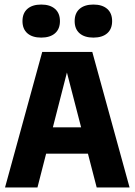

<svg xmlns="http://www.w3.org/2000/svg" viewBox="-20 -823 591 843"><path d="M2.1 0 165.4 -595H385.2L548.9 0H404.5L266.7 -532.2H280.9L144.5 0ZM108 -148.3 135.3 -263.9H414L442 -148.3ZM390.1 -657.9Q351.3 -657.9 329.5 -676.7Q307.8 -695.6 307.8 -730.3Q307.8 -765.2 329.5 -784.1Q351.3 -803 390.1 -803Q428.8 -803 450.6 -784.1Q472.3 -765.2 472.3 -730.3Q472.3 -695.6 450.6 -676.7Q428.8 -657.9 390.1 -657.9ZM160.9 -657.9Q122.1 -657.9 100.4 -676.7Q78.7 -695.6 78.7 -730.3Q78.7 -765.2 100.4 -784.1Q122.1 -803 160.9 -803Q199.7 -803 221.4 -784.1Q243.2 -765.2 243.2 -730.3Q243.2 -695.6 221.4 -676.7Q199.7 -657.9 160.9 -657.9Z"/></svg>

Font: Encode Sans SC Condensed Thin
Style: Regular
Weight: 100
Width: 3
Designer: Multiple Designers
Foundry: Impallari Type
Version: Version 3.002